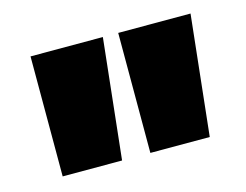

<svg xmlns="http://www.w3.org/2000/svg" viewBox="-55 -751 587 459"><g transform="rotate(-15 238.5 -521.5)"><path d="M414 -373H267V-670H446ZM197 -373H50V-670H229Z"/></g></svg>

Font: Work Sans Black
Style: Regular
Weight: 900
Designer: Wei Huang
Foundry: Wei Huang
Version: Version 1.500